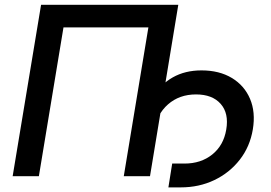

<svg xmlns="http://www.w3.org/2000/svg" viewBox="-20 -748 1151 815"><path d="M736.8 -727.5 616.7 0H505.4L609.9 -631.8H249.5L145 0H33.7L154.3 -727.5ZM694.8 47.4 710.9 -53.7H763.2Q833 -53.7 881.1 -92.3Q929.2 -130.9 940.4 -198.2Q952.1 -267.1 916.7 -307.1Q881.3 -347.2 812 -347.2Q741.2 -347.2 693.1 -304.9Q645 -262.7 632.8 -189.9H579.6Q593.3 -273.9 627 -331.8Q660.6 -389.6 713.1 -419.4Q765.6 -449.2 835.4 -449.2Q910.6 -449.2 963.9 -417.2Q1017.1 -385.3 1041.3 -328.6Q1065.4 -272 1053.2 -198.7Q1041 -125.5 997.8 -70.1Q954.6 -14.6 889.9 16.4Q825.2 47.4 747.1 47.4Z"/></svg>

Font: Inter 16pt Medium
Style: Italic
Weight: 500
Italic angle: -9.3988°
Version: Version 4.001;git-66647c0bb